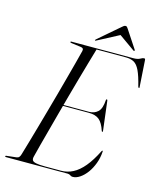

<svg xmlns="http://www.w3.org/2000/svg" viewBox="-132 -948 863 1046"><g transform="rotate(15 300.0 -424.5)"><path d="M210 -355.5H374.5Q402.5 -355.5 422.5 -373.5Q442.5 -391.5 445.5 -441Q445.5 -443 446.5 -444.5Q447.5 -446 449 -446Q451 -446 452.2 -444.5Q453.5 -443 454 -438.5L473.5 -278.5Q474 -273.5 474 -271.8Q474 -270 472 -269Q470.5 -268.5 469.5 -269.2Q468.5 -270 467.5 -272.5Q453.5 -315.5 432.5 -332.8Q411.5 -350 374 -350H208.5ZM348 0H0.5Q-2 0 -3.5 -0.8Q-5 -1.5 -5 -3Q-5 -5 -3.5 -6.2Q-2 -7.5 1 -7.5L55 -13.5Q65 -14.5 70.2 -20.2Q75.5 -26 78.5 -37Q88 -69 100.2 -111Q112.5 -153 126 -201.2Q139.5 -249.5 154 -300.8Q168.5 -352 182.5 -403.2Q196.5 -454.5 209.5 -502.8Q222.5 -551 233.5 -592.5Q244.5 -634 252.5 -666Q254.5 -675.5 250.8 -679.8Q247 -684 240 -685L183.5 -692.5Q179 -693 178 -694Q177 -695 177 -696.5Q177 -698.5 178.2 -699.2Q179.5 -700 181.5 -700H529.5Q555 -700 567.8 -707.5Q580.5 -715 588 -715Q595 -715 595 -706L604.5 -560.5Q605.5 -556 605 -553.8Q604.5 -551.5 602.5 -551.5Q601 -551.5 599.5 -552.8Q598 -554 597 -558Q583 -615 569 -644.2Q555 -673.5 536.5 -683.8Q518 -694 491.5 -694H325Q313.5 -655 300 -608.2Q286.5 -561.5 272 -510Q257.5 -458.5 243 -405.8Q228.5 -353 214.5 -301Q200.5 -249 187.8 -201.5Q175 -154 164.2 -113.5Q153.5 -73 146 -42.5Q142.5 -29.5 146.5 -21.5Q150.5 -13.5 167.5 -9.8Q184.5 -6 220 -6H308.5Q344.5 -6 376.2 -22.5Q408 -39 437.2 -74.2Q466.5 -109.5 494.5 -165.5Q497 -170 499 -170Q502 -170 501 -164Q499 -129.5 487.2 -98Q475.5 -66.5 457.8 -42.2Q440 -18 419.2 -4Q398.5 10 378.5 10Q370.5 10 364 5Q357.5 0 348 0ZM442.5 -810H422.5L520 -741Q524 -738 526 -739.5Q527 -740.5 527.2 -742.2Q527.5 -744 526.5 -746L459.5 -847.5Q456 -853.5 453 -856.2Q450 -859 445 -859Q440 -859 435.8 -856.2Q431.5 -853.5 425 -847.5L307 -746Q304.5 -744 304 -742.2Q303.5 -740.5 304 -739.5Q305 -738.5 307 -739Q309 -739.5 311.5 -741Z"/></g></svg>

Font: Fraunces 120pt Light
Style: Italic
Weight: 300
Italic angle: -16°
Version: Version 1.000;[b76b70a41]